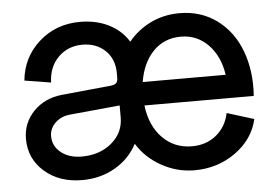

<svg xmlns="http://www.w3.org/2000/svg" viewBox="-43 -569 918 638"><g transform="rotate(-5 416.0 -250.0)"><path d="M582 12.2Q523.4 12.2 471.7 -16.6Q419.9 -45.4 391.1 -92.8Q365.7 -44.4 316.9 -16.1Q268.1 12.2 207 12.2Q130.9 12.2 81.5 -31Q32.2 -74.2 32.2 -140.1Q32.2 -193.8 69.1 -231.9Q106 -270 164.1 -275.9L328.1 -292Q341.8 -293.5 346.9 -299.1Q352.1 -304.7 352.1 -315.9V-332Q352.1 -378.9 322.3 -407.5Q292.5 -436 246.1 -436Q197.8 -436 165.5 -403.8Q133.3 -371.6 131.8 -319.8L43.9 -334Q51.3 -411.1 107.9 -461.7Q164.6 -512.2 244.1 -512.2Q298.8 -512.2 340.6 -491.2Q382.3 -470.2 405.8 -432.1Q436.5 -469.7 480.5 -491Q524.4 -512.2 576.2 -512.2Q648.4 -512.2 701.7 -472.7Q754.9 -433.1 779.8 -366Q804.7 -298.8 798.8 -216.8H434.1Q442.4 -148.4 481.9 -108.2Q521.5 -67.9 580.1 -67.9Q627.4 -67.9 660.9 -95Q694.3 -122.1 704.1 -168L793.9 -140.1Q778.8 -73.7 719 -30.8Q659.2 12.2 582 12.2ZM116.2 -142.1Q116.2 -108.9 143.1 -87.4Q169.9 -65.9 211.9 -65.9Q272.5 -65.9 312.3 -99.6Q352.1 -133.3 352.1 -184.1V-224.1L184.1 -208Q154.8 -205.1 135.5 -186.3Q116.2 -167.5 116.2 -142.1ZM435.1 -294.9H711.9Q702.6 -357.9 665.3 -396Q627.9 -434.1 574.2 -434.1Q519 -434.1 482.4 -396.7Q445.8 -359.4 435.1 -294.9Z"/></g></svg>

Font: Apfel Grotezk
Style: Regular
Weight: 400
Designer: Luigi Gorlero
Foundry: © 2023, Luigi Gorlero & Collletttivo
Version: Version 2.000;Glyphs 3.2 (3217)